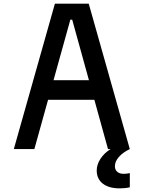

<svg xmlns="http://www.w3.org/2000/svg" viewBox="-20 -820 790 1056"><path d="M282 -800H468L694 0H574L377 -712H367L169 0H56ZM185 -379H565V-271H185ZM512 118Q512 85 532.5 53.5Q553 22 588 0L638 -2L694 0Q656 18 634 43Q612 68 612 94Q612 114 625 125Q638 136 660 136Q678 136 694 132V210Q670 216 638 216Q579 216 545.5 190Q512 164 512 118Z"/></svg>

Font: Martian Mono sWd Rg
Style: Regular
Weight: 400
Width: 6
Monospace: yes
Designer: Roman Shamin
Foundry: Evil Martians
Version: Version 1.000